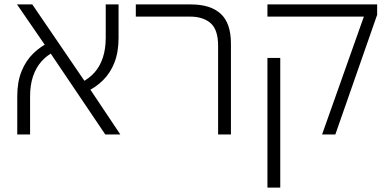

<svg xmlns="http://www.w3.org/2000/svg" viewBox="-20 -608 1762 868"><path d="M456 0 191 -393 57 -588H126L375 -223L524 0ZM58 0V-173Q58 -238 77.5 -286Q97 -334 131 -367Q165 -400 209 -420L227 -375Q193 -359 168 -331Q143 -303 129.5 -263.5Q116 -224 116 -172V0ZM368 -192 349 -236Q383 -253 407.5 -280.5Q432 -308 445 -347.5Q458 -387 458 -438V-588H516V-437Q516 -373 497.5 -325.5Q479 -278 445.5 -245Q412 -212 368 -192Z M966 0V-401Q966 -474 932 -503.5Q898 -533 838 -533H594V-588H843Q932 -588 978 -545.5Q1024 -503 1024 -411V0Z M1436 0 1625 -533H1189V-588H1685V-541L1496 0ZM1189 240V-346H1247V240Z"/></svg>

Font: Noto Sans Hebrew Light
Style: Regular
Weight: 300
Designer: Monotype Design Team
Foundry: Monotype Imaging Inc.
Version: Version 2.003